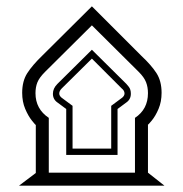

<svg xmlns="http://www.w3.org/2000/svg" viewBox="-20 -587 579 606"><path d="M447 -194V-42L499 -1H40L93 -41V-193Q93 -191 81 -206Q69 -221 59.5 -243.5Q50 -266 50 -294Q50 -331 66 -356Q82 -381 113 -411L270 -567L426 -411Q458 -381 474 -356Q490 -331 490 -294Q490 -266 480.5 -243.5Q471 -221 459 -206.5Q447 -192 447 -194ZM418 -360 270 -507 122 -360Q104 -342 98 -327Q92 -312 92 -293Q92 -243 134 -215V-42H406V-215Q447 -242 447 -293Q447 -312 441 -327.5Q435 -343 418 -360ZM378 -263 351 -243V-98H189V-243L162 -263Q147 -273 147 -291Q147 -308 161 -322L270 -430L379 -322Q380 -321 386.5 -313Q393 -305 393 -291Q393 -273 378 -263ZM364 -308 270 -402 175 -308Q167 -300 167 -292Q167 -285 174 -279L209 -253V-118H331V-253L366 -279Q373 -285 373 -292Q373 -301 364 -308Z"/></svg>

Font: Mirza
Style: Regular
Weight: 400
Designer: Arabic design by Kourosh Beigpour, Latin design by Eduardo Tunni, engineering by Lasse Fister
Version: Version 1.000